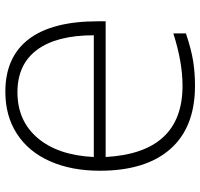

<svg xmlns="http://www.w3.org/2000/svg" viewBox="-36 -730 775 744"><g transform="rotate(90 352.0 -357.5)"><path d="M312 -676.8Q219.7 -676.8 108.9 -641.1V-689.9Q171.4 -710.9 216.6 -718Q261.7 -725.1 312 -725.1Q472.7 -725.1 556.9 -629.6Q641.1 -534.2 641.1 -356Q641.1 -246.6 604.5 -163.6Q567.9 -80.6 498.5 -35.4Q429.2 9.8 335 9.8Q200.7 9.8 131.3 -80.8Q62 -171.4 62 -349.1V-378.9H587.9Q571.3 -676.8 312 -676.8ZM336.9 -37.1Q447.8 -37.1 514.4 -115.5Q581.1 -193.8 587.9 -333H116.2Q116.2 -189 172.6 -113Q229 -37.1 336.9 -37.1Z"/></g></svg>

Font: Zoram GWebM Light
Style: Regular
Weight: 300
Foundry: Ascender Corporation
Version: Version 1.000